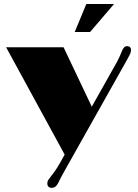

<svg xmlns="http://www.w3.org/2000/svg" viewBox="-20 -925 685 951"><path d="M407.7 -905.3H544.9L426.3 -766.6H350.1ZM214.4 -16.1Q214.4 -23.9 217.5 -30.5Q220.7 -37.1 230 -48.3Q239.7 -60.1 250.7 -75.7Q261.7 -91.3 275.4 -114.7L300.3 -159.2L10.3 -690.9H294.9L434.6 -396.5L559.6 -618.7Q567.9 -634.3 574 -648.2Q580.1 -662.1 583.5 -670.9Q592.8 -696.3 608.9 -696.3Q628.9 -696.3 628.9 -676.3Q628.9 -672.4 627.9 -668.5Q627 -664.6 624.5 -658.4Q622.1 -652.3 616.9 -643.1Q611.8 -633.8 604 -619.6L300.3 -79.6Q291.5 -63.5 286.1 -53.7Q280.8 -43.9 277.6 -37.6Q274.4 -31.2 272.7 -27.6Q271 -23.9 269 -20Q262.7 -7.3 254.9 -1Q247.1 5.4 235.4 5.4Q225.6 5.4 220 -0.5Q214.4 -6.3 214.4 -16.1Z"/></svg>

Font: Limelight
Style: Regular
Weight: 400
Designer: Nicole Fally with help from Eben Sorkin
Foundry: Nicole Fally with help from Eben Sorkin
Version: Version 1.002